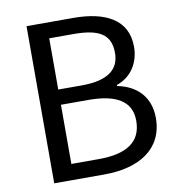

<svg xmlns="http://www.w3.org/2000/svg" viewBox="-82 -808 821 882"><g transform="rotate(-10 328.5 -366.5)"><path d="M318 -733H100V0H334C498 0 612 -71 612 -215C612 -315 550 -373 462 -390V-395C531 -418 570 -481 570 -554C570 -682 467 -733 318 -733ZM302 -421H193V-660H306C423 -660 479 -630 479 -542C479 -467 429 -421 302 -421ZM321 -74H193V-350H321C450 -350 521 -310 521 -218C521 -118 450 -74 321 -74Z"/></g></svg>

Font: Spoqa Han Sans Neo
Style: Regular
Weight: 400
Designer: [Spoqa Han Sans Neo] Dong-huui Kim ___ Younghwa Kang ___ Yujin Lee ___ [Noto Sans] Ryoko NISHIZUKA ____ (kana & ideograp
Foundry: Spoqa (http://www.spoqa-han-sans.com)
Version: Version 1.100;hotconv 1.0.109;makeotfexe 2.5.65596